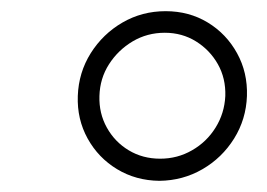

<svg xmlns="http://www.w3.org/2000/svg" viewBox="-20 -756 483 347"><path d="M268.1 -429.2Q225.6 -429.7 191.7 -450.2Q157.7 -470.7 138.4 -505.6Q119.1 -540.5 120.6 -582.5Q122.1 -625 144 -659.9Q166 -694.8 201.4 -715.3Q236.8 -735.8 279.3 -735.8Q321.8 -735.8 355.5 -715.3Q389.2 -694.8 408.4 -659.9Q427.7 -625 426.3 -582.5Q424.8 -540.5 403.1 -505.6Q381.3 -470.7 345.9 -450.2Q310.5 -429.7 268.1 -429.2ZM269.5 -469.2Q300.8 -469.2 327.1 -484.4Q353.5 -499.5 369.6 -525.4Q385.7 -551.3 387.2 -582.5Q388.2 -614.3 373.8 -639.9Q359.4 -665.5 334.2 -681.2Q309.1 -696.8 277.8 -696.8Q246.1 -696.8 219.7 -681.2Q193.4 -665.5 177 -639.9Q160.6 -614.3 159.7 -582.5Q158.7 -551.3 173.1 -525.4Q187.5 -499.5 212.6 -484.4Q237.8 -469.2 269.5 -469.2Z"/></svg>

Font: Inter 18pt ExtraLight
Style: Italic
Weight: 250
Italic angle: -9.3988°
Designer: Rasmus Andersson
Foundry: rsms
Version: Version 4.001;git-66647c0bb